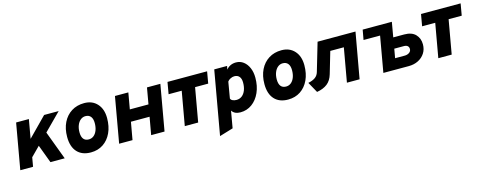

<svg xmlns="http://www.w3.org/2000/svg" viewBox="-31 -1200 5197 2079"><g transform="rotate(-15 2567.5 -160.0)"><path d="M199 -78 229 -270 466 -511H629ZM62 0 152 -511H295L205 0ZM400 0 305 -254 420 -374 560 0Z M852 12Q753 12 699 -47.2Q645 -106.5 645 -216Q645 -308 679 -377Q713 -446 774.2 -484.5Q835.5 -523 917 -523Q1008 -523 1062 -463.2Q1116 -403.5 1116 -303Q1116 -209 1083 -138Q1050 -67 990.5 -27.5Q931 12 852 12ZM866 -130Q898 -130 922 -149.5Q946 -169 959.5 -204Q973 -239 973 -285Q973 -332.5 952.8 -357.8Q932.5 -383 894 -383Q863 -383 838.8 -363.2Q814.5 -343.5 800.8 -309Q787 -274.5 787 -230Q787 -180.5 807 -155.2Q827 -130 866 -130Z M1170 0 1260 -511H1410L1378 -329H1587L1619 -511H1769L1679 0H1529L1564 -197H1355L1320 0Z M1906 0 1973 -379H1826L1849 -511H2293L2270 -379H2123L2056 0Z M2247 203 2373 -511H2517L2509 -472Q2551 -523 2619 -523Q2666 -523 2702.2 -495.5Q2738.5 -468 2759.2 -419.8Q2780 -371.5 2780 -309Q2780 -216 2747.5 -143.5Q2715 -71 2658 -29.5Q2601 12 2528 12Q2494.5 12 2471 0.8Q2447.5 -10.5 2433 -33L2400 157ZM2521 -129Q2556.5 -129 2582.8 -149.2Q2609 -169.5 2623.5 -206.2Q2638 -243 2638 -293Q2638 -336.5 2618.5 -359.8Q2599 -383 2563 -383Q2542 -383 2519 -371.5Q2496 -360 2486 -344L2455 -162Q2459.5 -147 2478 -138Q2496.5 -129 2521 -129Z M3063.5 12Q2964.5 12 2910.5 -47.2Q2856.5 -106.5 2856.5 -216Q2856.5 -308 2890.5 -377Q2924.5 -446 2985.8 -484.5Q3047 -523 3128.5 -523Q3219.5 -523 3273.5 -463.2Q3327.5 -403.5 3327.5 -303Q3327.5 -209 3294.5 -138Q3261.5 -67 3202 -27.5Q3142.5 12 3063.5 12ZM3077.5 -130Q3109.5 -130 3133.5 -149.5Q3157.5 -169 3171 -204Q3184.5 -239 3184.5 -285Q3184.5 -332.5 3164.2 -357.8Q3144 -383 3105.5 -383Q3074.5 -383 3050.2 -363.2Q3026 -343.5 3012.2 -309Q2998.5 -274.5 2998.5 -230Q2998.5 -180.5 3018.5 -155.2Q3038.5 -130 3077.5 -130Z M3385.5 13 3319.5 -106Q3369 -116 3398.2 -136.8Q3427.5 -157.5 3438.5 -195L3531.5 -511H3956.5L3865.5 0H3723.5L3790.5 -379H3638.5L3567.5 -137Q3548 -69.5 3502.8 -34.2Q3457.5 1 3385.5 13Z M4017 -400 4037 -511H4341L4321 -400ZM4132 0 4222 -511H4364L4335 -344H4458Q4542 -344 4584 -300Q4626 -256 4626 -189Q4626 -132 4598.2 -89.5Q4570.5 -47 4523.2 -23.5Q4476 0 4417 0ZM4296 -121H4404Q4433.5 -121 4455.2 -136Q4477 -151 4477 -177Q4477 -198 4463 -210.5Q4449 -223 4421 -223H4314Z M4748 0 4815 -379H4668L4691 -511H5135L5112 -379H4965L4898 0Z"/></g></svg>

Font: Overpass Black
Style: Italic
Weight: 900
Italic angle: -10°
Designer: Delve Withrington, Dave Bailey, Thomas Jockin
Foundry: Delve Fonts LLC
Version: Version 4.000